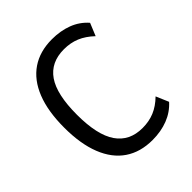

<svg xmlns="http://www.w3.org/2000/svg" viewBox="-200 -839 974 974"><g transform="rotate(-45 287.0 -352.5)"><path d="M332 9Q245 9 184 -32.5Q123 -74 91 -155Q59 -236 59 -352Q59 -470 91 -550.5Q123 -631 184 -672.5Q245 -714 332 -714Q393 -714 443 -695Q493 -676 528 -636L500 -568Q463 -603 424.5 -619Q386 -635 339 -635Q245 -635 198 -567Q151 -499 151 -353Q151 -208 198.5 -139Q246 -70 339 -70Q386 -70 424.5 -86Q463 -102 499 -137L528 -69Q493 -30 443 -10.5Q393 9 332 9Z"/></g></svg>

Font: Nunito Sans 10pt Condensed Medium
Style: Regular
Weight: 500
Width: 3
Designer: Vernon Adams
Foundry: Vernon Adams
Version: Version 3.101;gftools[0.9.27]